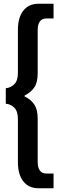

<svg xmlns="http://www.w3.org/2000/svg" viewBox="-20 -761 323 1029"><path d="M76 108V-122Q76 -164 57 -183.5Q38 -203 11 -205V-288Q38 -291 57 -310Q76 -329 76 -371V-601Q76 -667 105 -704Q134 -741 187 -741H267V-662H229Q182 -662 182 -599V-369Q182 -320 164.5 -293.5Q147 -267 112 -249V-244Q147 -227 164.5 -200Q182 -173 182 -125V106Q182 169 229 169H267V248H187Q134 248 105 211Q76 174 76 108Z"/></svg>

Font: Hanken Grotesk
Style: Bold
Weight: 700
Designer: Alfredo Marco Pradil
Foundry: Hanken Design Co.
Version: Version 3.014